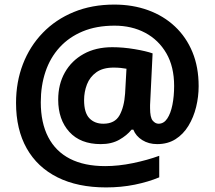

<svg xmlns="http://www.w3.org/2000/svg" viewBox="-20 -734 937 838"><path d="M847 -358Q847 -312 836 -267Q825 -222 802.5 -185Q780 -148 746 -126.5Q712 -105 666 -105Q629 -105 601 -122.5Q573 -140 562 -168H554Q534 -143 500.5 -124Q467 -105 420 -105Q331 -105 282.5 -158.5Q234 -212 234 -299Q234 -366 263 -417.5Q292 -469 345 -498.5Q398 -528 470 -528Q517 -528 567.5 -519.5Q618 -511 646 -501L636 -296Q635 -286 635 -275.5Q635 -265 635 -262Q635 -221 646.5 -207.5Q658 -194 672 -194Q695 -194 710 -216.5Q725 -239 732.5 -276.5Q740 -314 740 -359Q740 -443 706 -501.5Q672 -560 613.5 -591Q555 -622 480 -622Q401 -622 341 -597Q281 -572 240 -527Q199 -482 178.5 -421Q158 -360 158 -288Q158 -198 190.5 -135.5Q223 -73 285.5 -41Q348 -9 439 -9Q497 -9 560 -22Q623 -35 675 -54V40Q627 60 568 72Q509 84 443 84Q319 84 231 40Q143 -4 96.5 -86.5Q50 -169 50 -285Q50 -376 80 -454Q110 -532 166.5 -590.5Q223 -649 302 -681.5Q381 -714 479 -714Q559 -714 626.5 -689.5Q694 -665 743.5 -618.5Q793 -572 820 -506.5Q847 -441 847 -358ZM347 -297Q347 -242 370 -218Q393 -194 431 -194Q481 -194 501.5 -230.5Q522 -267 526 -326L532 -434Q521 -436 507 -437.5Q493 -439 476 -439Q429 -439 400.5 -418.5Q372 -398 359.5 -365.5Q347 -333 347 -297Z"/></svg>

Font: Noto Sans Malayalam
Style: Regular
Weight: 400
Designer: Jelle Bosma - Monotype Design Team
Foundry: Monotype Imaging Inc.
Version: Version 2.103